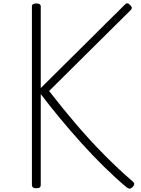

<svg xmlns="http://www.w3.org/2000/svg" viewBox="-20 -1136 864 1173"><path d="M202 14Q188 14 181.5 9Q175 4 175 -6V-1096Q175 -1115 202 -1115Q229 -1115 229 -1096V-598L743 -1108Q752 -1117 759 -1116Q766 -1115 775 -1105Q785 -1095 785.5 -1088.5Q786 -1082 778 -1074L280 -580Q359 -478 443 -379.5Q527 -281 615 -192Q703 -103 791 -27Q800 -20 800 -12Q800 -4 789 8Q780 17 771.5 16.5Q763 16 753 8Q685 -49 614 -119Q543 -189 476 -263.5Q409 -338 346 -414Q283 -490 229 -561V-6Q229 4 223 9Q217 14 202 14Z"/></svg>

Font: Playwrite FR Moderne ExtraLight
Style: Regular
Weight: 250
Version: Version 1.002